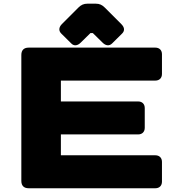

<svg xmlns="http://www.w3.org/2000/svg" viewBox="-20 -1004 915 1024"><path d="M132.8 0H808.6C830.1 0 843.8 -13.7 843.8 -35.2V-140.6C843.8 -162.1 830.1 -175.8 808.6 -175.8H304.7V-287.1H716.8C738.3 -287.1 752 -300.8 752 -322.3V-427.7C752 -449.2 738.3 -462.9 716.8 -462.9H304.7V-574.2H808.6C830.1 -574.2 843.8 -587.9 843.8 -609.4V-714.8C843.8 -736.3 830.1 -750 808.6 -750H132.8C107.4 -750 93.8 -736.3 93.8 -710.9V-39.1C93.8 -13.7 107.4 0 132.8 0ZM410.2 -776.4 462.4 -827.6H475.1L527.3 -776.4C544.4 -759.3 563.5 -757.8 578.1 -772.5L631.3 -825.2C646 -839.8 645 -857.4 627 -875.5L538.6 -963.9C524.4 -978 510.7 -984.4 490.7 -984.4H446.3C426.8 -984.4 412.6 -978 398.4 -963.9L310.5 -876C292.5 -857.9 292.5 -839.4 306.6 -825.2L359.9 -772.5C375 -756.8 394 -760.3 410.2 -776.4Z"/></svg>

Font: Gyrotrope Black
Style: Regular
Weight: 900
Designer: David Moles
Version: Version 1.003;Glyphs 3.3.1 (3343)